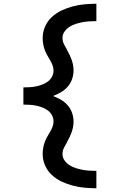

<svg xmlns="http://www.w3.org/2000/svg" viewBox="-20 -853 640 1026"><path d="M495 153Q463 153 431.5 150Q400 147 369.5 139Q339 131 310 117.5Q281 104 257.5 82.5Q234 61 221 31.5Q208 2 208 -29Q208 -45 210.5 -60.5Q213 -76 218 -90.5Q223 -105 230.5 -119Q238 -133 246 -146Q254 -159 260 -173.5Q266 -188 266 -204Q266 -221 258 -236.5Q250 -252 236 -262.5Q222 -273 206 -279Q190 -285 173 -288.5Q156 -292 139 -293Q122 -294 105 -294V-317V-386Q122 -386 139 -387Q156 -388 173 -391.5Q190 -395 206 -401Q222 -407 236 -417.5Q250 -428 258 -443.5Q266 -459 266 -476Q266 -492 260 -506.5Q254 -521 246 -534Q238 -547 230.5 -561Q223 -575 218 -589.5Q213 -604 210.5 -619.5Q208 -635 208 -651Q208 -682 221 -711.5Q234 -741 257.5 -762.5Q281 -784 310 -797.5Q339 -811 369.5 -819Q400 -827 431.5 -830Q463 -833 495 -833V-740Q477 -740 458.5 -739Q440 -738 421.5 -734.5Q403 -731 385.5 -725.5Q368 -720 352 -710Q336 -700 325 -684.5Q314 -669 314 -651Q314 -633 321.5 -617.5Q329 -602 338 -587V-586Q353 -561 363 -533Q373 -505 373 -476Q373 -453 365 -430Q357 -407 341.5 -389.5Q326 -372 305.5 -360Q285 -348 263 -340Q285 -332 305.5 -320Q326 -308 341.5 -290.5Q357 -273 365 -250Q373 -227 373 -204Q373 -175 363 -147Q353 -119 338 -94V-93Q329 -78 321.5 -62.5Q314 -47 314 -29Q314 -11 325 4.5Q336 20 352 30Q368 40 385.5 45.5Q403 51 421.5 54.5Q440 58 458.5 59Q477 60 495 60Z"/></svg>

Font: Zed Mono Semibold Extended
Style: Regular
Weight: 600
Width: 7
Monospace: yes
Designer: Belleve Invis
Foundry: Belleve Invis
Version: Version 1.0.0; ttfautohint (v1.8.4)